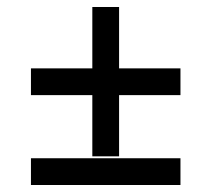

<svg xmlns="http://www.w3.org/2000/svg" viewBox="-20 -529 604 549"><path d="M244 -509H320.5V-82H244ZM68.5 -333.5H496V-257H68.5ZM68.5 -76.5H496V0H68.5Z"/></svg>

Font: Newsreader 7pt
Style: Regular
Weight: 400
Designer: Hugues Gentile
Foundry: Production Type
Version: Version 1.003